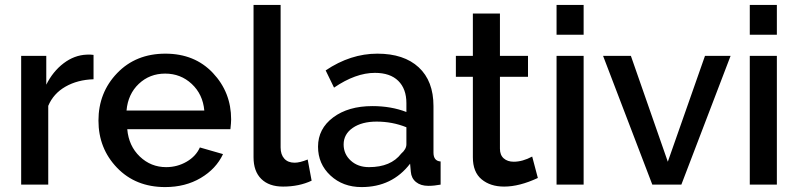

<svg xmlns="http://www.w3.org/2000/svg" viewBox="-20 -750 3242 780"><path d="M360 -527V-428Q295 -426 246 -398Q197 -370 176 -320V0H66V-523H168V-406Q195 -460 238.5 -493Q282 -526 332 -528Q346 -529 360 -527Z M651 10Q531 10 455.5 -68.5Q380 -147 380 -260Q380 -374 456 -453Q532 -532 652 -532Q771 -532 845 -453.5Q919 -375 919 -265Q919 -252 916 -225H497Q503 -157 548 -114Q593 -71 655 -71Q700 -71 738 -93Q776 -115 792 -151L886 -124Q858 -64 795.5 -27Q733 10 651 10ZM494 -301H810Q804 -367 759 -409Q714 -451 651 -451Q588 -451 544 -409.5Q500 -368 494 -301Z M1010 -111V-730H1120V-151Q1120 -122 1135 -105.5Q1150 -89 1177 -89Q1198 -89 1230 -102L1246 -16Q1195 8 1130 8Q1073 8 1041.5 -23Q1010 -54 1010 -111Z M1449 10Q1373 10 1322.5 -37Q1272 -84 1272 -154Q1272 -227 1333.5 -273Q1395 -319 1493 -319Q1569 -319 1631 -295V-331Q1631 -389 1598 -421.5Q1565 -454 1503 -454Q1425 -454 1337 -394L1303 -464Q1404 -532 1513 -532Q1621 -532 1681 -476.5Q1741 -421 1741 -319V-130Q1741 -96 1770 -94V0Q1744 5 1720 5Q1689 5 1670 -10.5Q1651 -26 1649 -52L1646 -85Q1573 10 1449 10ZM1479 -71Q1568 -71 1610 -126Q1631 -144 1631 -164V-233Q1574 -256 1510 -256Q1450 -256 1413 -230.5Q1376 -205 1376 -163Q1376 -124 1405 -97.5Q1434 -71 1479 -71Z M2142 -114 2165 -27Q2090 8 2028 8Q1972 8 1936.5 -21.5Q1901 -51 1901 -111V-438H1832V-523H1901V-695H2011V-523H2125V-438H2011V-146Q2011 -120 2026.5 -106.5Q2042 -93 2067 -93Q2103 -93 2142 -114Z M2351 0H2241V-523H2351ZM2351 -609H2241V-730H2351Z M2748 0H2630L2430 -523H2543L2693 -93L2844 -523H2948Z M3136 0H3026V-523H3136ZM3136 -609H3026V-730H3136Z"/></svg>

Font: Raleway
Style: Regular
Weight: 600
Designer: Matt McInerney, Pablo Impallari, Rodrigo Fuenzalida
Foundry: Matt McInerney, Pablo Impallari, Rodrigo Fuenzalida
Version: Version 1.000;PS 001.001;hotconv 1.0.56; ttfautohint (v1.5)